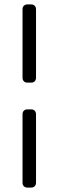

<svg xmlns="http://www.w3.org/2000/svg" viewBox="-20 -849 265 869"><path d="M104 -475Q94 -475 88 -481Q82 -487 82 -497V-807Q82 -817 88 -823Q94 -829 104 -829H121Q131 -829 137 -823Q143 -817 143 -807V-497Q143 -487 137 -481Q131 -475 121 -475ZM104 0Q94 0 88 -6Q82 -12 82 -22V-332Q82 -342 88 -348Q94 -354 104 -354H121Q131 -354 137 -348Q143 -342 143 -332V-22Q143 -12 137 -6Q131 0 121 0Z"/></svg>

Font: Rubik Light
Style: Regular
Weight: 300
Designer: Hubert and Fischer
Foundry: Hubert and Fischer
Version: Version 2.300;gftools[0.9.30]